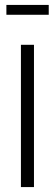

<svg xmlns="http://www.w3.org/2000/svg" viewBox="-20 -760 222 780"><path d="M65 0V-578H118V0ZM6 -700V-740H178V-700Z"/></svg>

Font: Oswald ExtraLight
Style: Regular
Weight: 250
Designer: Vernon Adams
Foundry: Vernon Adams
Version: Version 4.100; ttfautohint (v1.8.1.43-b0c9)